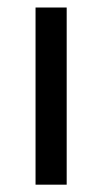

<svg xmlns="http://www.w3.org/2000/svg" viewBox="-20 -504 278 524"><path d="M77 0V-483.5H162V0Z"/></svg>

Font: Anek Gujarati SemiExpanded
Style: Regular
Weight: 400
Width: 6
Designer: Mrunmayee Ghaisas (Gujarati), Yesha Goshar (Latin)
Foundry: Ek Type
Version: Version 1.003